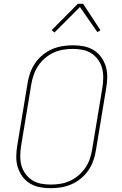

<svg xmlns="http://www.w3.org/2000/svg" viewBox="-20 -981 640 1009"><path d="M246 8Q216 8 188 2.5Q160 -3 136.5 -17.5Q113 -32 97 -54.5Q81 -77 73 -103.5Q65 -130 65.5 -159.5Q66 -189 71 -218L125 -544Q129 -571 138.5 -598Q148 -625 164.5 -649Q181 -673 204 -692Q227 -711 253.5 -722.5Q280 -734 308 -738.5Q336 -743 363 -743Q393 -743 421 -737.5Q449 -732 472.5 -717.5Q496 -703 512 -680.5Q528 -658 536 -631.5Q544 -605 543.5 -575.5Q543 -546 538 -517L484 -191Q480 -164 470.5 -137Q461 -110 444.5 -86Q428 -62 405 -43Q382 -24 355.5 -12.5Q329 -1 301 3.5Q273 8 246 8ZM247 -11Q271 -11 296.5 -15Q322 -19 346.5 -30Q371 -41 391.5 -58.5Q412 -76 427.5 -98Q443 -120 451.5 -145Q460 -170 464 -194L518 -520Q522 -546 522.5 -572.5Q523 -599 516.5 -623Q510 -647 495.5 -667Q481 -687 460.5 -700.5Q440 -714 415 -719Q390 -724 363 -724Q339 -724 313 -720Q287 -716 263 -705Q239 -694 218 -676.5Q197 -659 182 -637Q167 -615 158 -590Q149 -565 145 -541L91 -215Q87 -189 86.5 -162.5Q86 -136 92.5 -112Q99 -88 113.5 -68Q128 -48 148.5 -34.5Q169 -21 194.5 -16Q220 -11 247 -11ZM266 -810 252 -823 389 -961H417L508 -822L492 -812L400 -944Z"/></svg>

Font: Iosevka Thin Extended Oblique
Style: Regular
Weight: 100
Width: 7
Italic angle: -9°
Monospace: yes
Designer: Belleve Invis
Foundry: Belleve Invis
Version: Version 32.5.0; ttfautohint (v1.8.4)